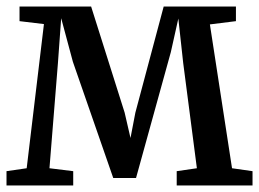

<svg xmlns="http://www.w3.org/2000/svg" viewBox="-20 -570 796 590"><path d="M0 0V-44L62 -53L115 -496L40 -505V-550H260L363 -224L381 -146L396 -224L483 -550H705V-505L625 -495L693 -53L756 -44V0H523V-44L585 -53L543 -376L528 -513L505 -410L398 -23H328L204 -380L168 -514L158 -376L132 -53L205 -44V0Z"/></svg>

Font: Aikya SemiBold
Style: Regular
Weight: 600
Designer: Neelakash Kshetrimayum (Latin subset based on Merriweather by Eben Sorkin)
Foundry: Brand New Type
Version: Version 1.00 b005